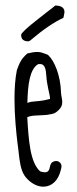

<svg xmlns="http://www.w3.org/2000/svg" viewBox="-20 -705 281 705"><path d="M90.3 -555.7C137.7 -596.2 178.7 -624 212.9 -639.6C215.3 -652.3 216.8 -658.2 216.8 -660.2C216.8 -676.3 205.6 -684.6 182.6 -684.6C178.7 -680.7 168 -672.4 149.9 -658.7L118.2 -633.8C80.6 -604.5 57.6 -583.5 57.6 -577.1C57.6 -561.5 65.9 -553.2 84.5 -553.2ZM119.6 -469.2C145.5 -474.1 148.4 -452.6 150.4 -423.3C150.9 -408.7 154.3 -395.5 156.7 -380.9C161.1 -361.8 164.6 -344.7 163.6 -341.8C140.6 -335.4 124.5 -334 111.3 -333C99.1 -332 90.3 -331.1 80.6 -327.1C82 -395 89.4 -450.7 119.6 -469.2ZM155.3 -503.9 144 -508.3C136.2 -511.2 128.9 -514.2 116.2 -514.2C107.9 -514.2 96.7 -512.7 80.6 -508.8C58.1 -489.3 52.2 -474.1 46.9 -460.4L42 -447.8C35.6 -416.5 33.2 -378.9 33.2 -340.8C33.2 -282.2 39.1 -221.7 44.4 -177.7C45.9 -167 47.4 -157.2 48.3 -147C52.2 -111.8 55.7 -81.5 70.8 -59.1C89.4 -33.7 116.2 -19 139.6 -19.5C170.4 -20 194.3 -42 203.6 -82C205.6 -90.3 209.5 -103 196.8 -110.4H197.3C188.5 -116.2 177.7 -114.3 168.9 -106.9C165.5 -101.1 164.1 -96.7 163.1 -92.3C161.6 -83.5 158.7 -72.3 145 -72.3C140.6 -72.3 134.8 -73.7 127.4 -75.7C90.3 -108.9 85 -190.9 80.1 -274.9C96.7 -281.2 109.9 -280.8 128.4 -281.7C135.7 -282.2 143.6 -282.2 152.3 -283.2L161.1 -284.7H160.6C177.2 -287.1 183.6 -289.1 195.8 -301.3C206.1 -311 208.5 -320.3 208.5 -330.1C208.5 -338.9 207 -341.8 206.5 -347.2C205.6 -352.5 204.1 -359.9 204.1 -363.8C202.6 -429.2 179.2 -481.4 158.2 -501.5Z"/></svg>

Font: Amatic Mod Bold ONEptTWO
Style: Bold
Weight: 700
Designer: David Occhino Design
Foundry: David Occhino Design
Version: Version 1.2